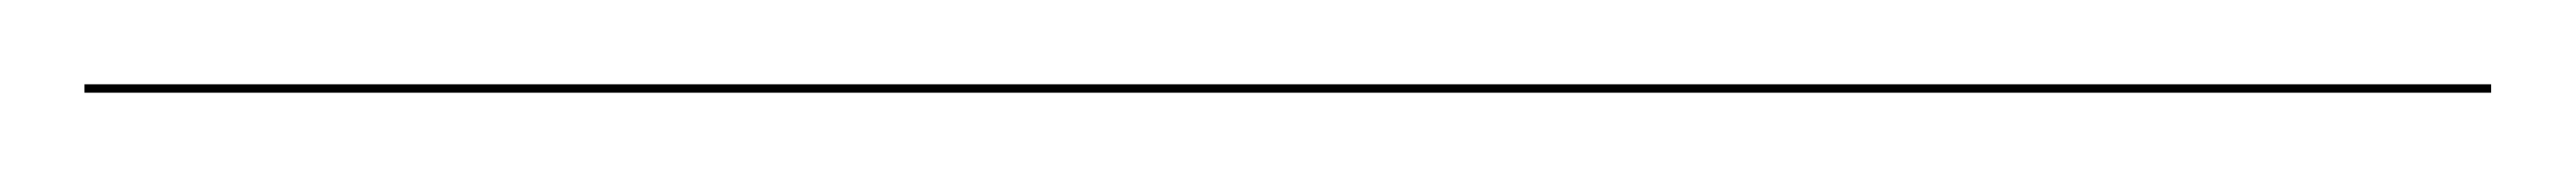

<svg xmlns="http://www.w3.org/2000/svg" viewBox="-25 129 610 42"><path d="M-5 151V149H565V151Z"/></svg>

Font: Bodoni Moda 96pt
Style: Italic
Weight: 400
Italic angle: -13°
Version: Version 2.004